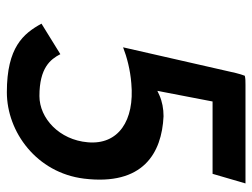

<svg xmlns="http://www.w3.org/2000/svg" viewBox="-108 -625 736 560"><g transform="rotate(90 260.0 -345.0)"><path d="M193 -665 118 -336C146 -347 184 -357 223 -360C332 -370 403 -322 395 -233C388 -150 325 -92 260 -92C178 -92 153 -124 138 -153L49 -98C78 -45 118 3 249 3C365 3 484 -84 501 -222C522 -394 427 -449 319 -454C297 -454 276 -450 258 -442L245 -436L276 -597H487L515 -693H227C217 -693 209 -693 201 -691C198 -684 196 -676 193 -665Z"/></g></svg>

Font: Bluebird
Style: LiNrwObl
Weight: 300
Designer: Jasper
Foundry: Cannot Into Space Fonts
Version: Version 0.98